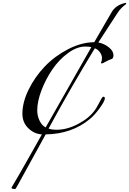

<svg xmlns="http://www.w3.org/2000/svg" viewBox="-20 -1008 888 1320"><path d="M294 -84 98 272Q87 292 83 292Q79 292 69 290Q59 288 59 285Q59 281 66 270Q111 195 184 65Q257 -65 268 -84Q215 -87 174.5 -126.5Q134 -166 134 -226Q134 -305 177 -392.5Q220 -480 288 -551Q356 -622 447.5 -669.5Q539 -717 628 -718L748 -925Q777 -974 842 -988Q848 -988 848 -985Q848 -980 840.5 -975Q833 -970 817 -955Q801 -940 786 -916L656 -716Q697 -708 728.5 -682.5Q760 -657 760 -628Q760 -618 757.5 -613Q755 -608 753.5 -606Q752 -604 741.5 -600Q731 -596 726 -594Q718 -590 707 -584Q696 -578 689.5 -575Q683 -572 679 -572Q674 -572 674 -577Q674 -578 676 -581Q678 -584 679.5 -591Q681 -598 681 -610Q681 -628 667.5 -648Q654 -668 632 -676Q470 -411 314 -124Q335 -116 370 -116Q441 -116 516.5 -155.5Q592 -195 631 -249Q644 -267 657 -292Q670 -317 677.5 -330Q685 -343 690 -343Q701 -343 701 -332Q701 -314 666 -265.5Q631 -217 598 -190Q475 -87 294 -84ZM294 -132 608 -684Q594 -688 566 -688Q509 -688 447.5 -643Q386 -598 340.5 -531.5Q295 -465 265.5 -388Q236 -311 236 -249Q236 -212 252 -178.5Q268 -145 294 -132Z"/></svg>

Font: Miama Nueva
Style: Medium
Weight: 400
Italic angle: -28°
Version: Version 1.0